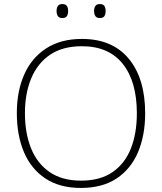

<svg xmlns="http://www.w3.org/2000/svg" viewBox="-20 -968 799 947"><path d="M696 -409Q696 -301 661 -218Q626 -135 555.5 -88Q485 -41 379 -41Q274 -41 203.5 -88Q133 -135 98 -218Q63 -301 63 -410Q63 -518 99.5 -600.5Q136 -683 208 -729.5Q280 -776 384 -776Q534 -776 615 -678.5Q696 -581 696 -409ZM103 -410Q103 -312 133 -237Q163 -162 224.5 -119.5Q286 -77 380 -77Q474 -77 535 -119Q596 -161 625.5 -235.5Q655 -310 655 -409Q655 -566 585.5 -653Q516 -740 384 -740Q289 -740 227 -698Q165 -656 134 -581.5Q103 -507 103 -410ZM259 -914Q259 -929 265.5 -938.5Q272 -948 287 -948Q304 -948 310 -938.5Q316 -929 316 -914Q316 -898 310 -888.5Q304 -879 287 -879Q272 -879 265.5 -888.5Q259 -898 259 -914ZM444 -914Q444 -929 450.5 -938.5Q457 -948 472 -948Q489 -948 495 -938.5Q501 -929 501 -914Q501 -898 495 -888.5Q489 -879 472 -879Q457 -879 450.5 -888.5Q444 -898 444 -914Z"/></svg>

Font: Noto Sans Tamil UI ExtraLight
Style: Regular
Weight: 200
Designer: Jelle Bosma - Monotype Design Team
Foundry: Monotype Imaging Inc.
Version: Version 2.004; ttfautohint (v1.8.4.7-5d5b)